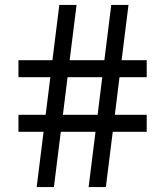

<svg xmlns="http://www.w3.org/2000/svg" viewBox="-20 -760 671 780"><path d="M129 0 157 -224.5H55V-293.5H165.5L184.5 -446.5H55V-515.5H193L221 -740H291L263 -515.5H404L432 -740H502L474 -515.5H576V-446.5H465.5L446.5 -293.5H576V-224.5H438L410 0H340L368 -224.5H227L199 0ZM235.5 -293.5H376.5L395.5 -446.5H254.5Z"/></svg>

Font: Encode Sans Exp
Style: Regular
Weight: 400
Width: 7
Designer: Multiple Designers
Foundry: Impallari Type
Version: Version 3.002; ttfautohint (v1.8.3) -l 8 -r 50 -G 200 -x 14 